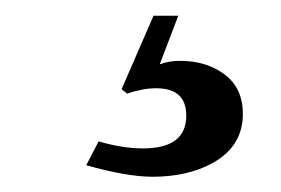

<svg xmlns="http://www.w3.org/2000/svg" viewBox="-20 -10 363 248"><path d="M293.7 137.1Q293.7 179.4 253.7 201.1Q221.7 218.3 177.1 218.3Q144 218.3 91.4 203.4L107.4 172.6Q138.3 181.7 164.6 181.7Q220.6 181.7 220.6 139.4Q220.6 104 181.7 104Q164.6 104 144 110.9L137.1 105.1L178.3 10.3H210.3L186.3 73.1Q197.7 68.6 212.6 68.6Q246.9 68.6 270.3 86.3Q293.7 104 293.7 137.1Z"/></svg>

Font: t
Style: Regular
Weight: 400
Designer: Takis Katsoulidis and George D. Matthiopoulos
Foundry: Takis Katsoulidis and George D. Matthiopoulos
Version: Version 1.0 ; ttfautohint (v1.8.1)